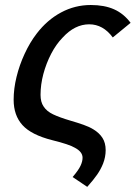

<svg xmlns="http://www.w3.org/2000/svg" viewBox="-20 -558 541 763"><path d="M34.2 -161.6Q34.2 -205.6 45.7 -252.4Q57.1 -299.3 77.9 -344.2Q98.6 -389.2 126 -424.8Q167.5 -479 222.7 -508.5Q277.8 -538.1 340.8 -538.1Q395 -538.1 433.3 -521Q471.7 -503.9 499 -467.3L428.2 -409.2Q389.6 -461.4 334.5 -461.4Q277.3 -461.4 229 -408.7Q203.1 -382.3 183.3 -344.2Q163.6 -306.2 152.3 -263.9Q141.1 -221.7 141.1 -181.2Q141.1 -152.3 153.3 -134.8Q165.5 -115.7 191.2 -103.5Q216.8 -91.3 259.8 -78.6Q288.6 -70.3 312 -62Q335.4 -53.7 351.1 -43.9Q374.5 -29.8 387.2 -10Q399.9 9.8 399.9 38.6Q399.9 65.9 389.6 92.3Q380.4 115.2 366.2 135.7Q352.1 156.2 326.7 184.6L268.6 145.5Q292 118.2 300 100.8Q308.1 83.5 308.1 68.8Q308.1 45.4 277.8 29.3Q266.6 22.5 243.9 14.9Q221.2 7.3 187.5 -1Q104.5 -22 69.3 -60.8Q34.2 -99.6 34.2 -161.6Z"/></svg>

Font: Arimo Medium
Style: Italic
Weight: 500
Italic angle: -12°
Designer: Steve Matteson
Foundry: Monotype Imaging Inc.
Version: Version 1.33